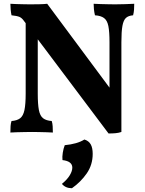

<svg xmlns="http://www.w3.org/2000/svg" viewBox="-20 -699 766 1017"><path d="M555 8 107 -588Q96 -604 83 -609.5Q70 -615 41 -618Q38 -632 36.5 -648Q35 -664 35 -679Q46 -678 65.5 -677.5Q85 -677 105 -676.5Q125 -676 139 -676Q162 -676 188 -676.5Q214 -677 230 -679L574 -216ZM35 3Q35 -16 36 -31Q37 -46 41 -58Q70 -60 86.5 -72.5Q103 -85 109.5 -116Q116 -147 116 -203V-613L180 -608V-203Q180 -147 186 -116Q192 -85 208.5 -72.5Q225 -60 254 -58Q258 -46 259 -30Q260 -14 260 3Q246 2 226 1.5Q206 1 186 0.5Q166 0 150 0Q134 0 111.5 0.5Q89 1 68 1.5Q47 2 35 3ZM555 8 560 -139V-475Q560 -531 554 -561Q548 -591 531 -603.5Q514 -616 483 -618Q479 -635 477.5 -650.5Q476 -666 476 -679Q491 -678 511.5 -677.5Q532 -677 553 -676.5Q574 -676 590 -676Q613 -676 642.5 -677Q672 -678 691 -679Q691 -664 690 -648.5Q689 -633 685 -618Q660 -616 647 -604Q634 -592 628.5 -562Q623 -532 623 -475V0Q609 5 592 6.5Q575 8 555 8ZM427 40Q450 47 460.5 65.5Q471 84 471 116Q471 174 439.5 219.5Q408 265 361 298Q327 298 308 275Q336 252 349.5 229.5Q363 207 363 189Q363 155 311 149Q309 132 312.5 110Q316 88 323 70Q355 67 381.5 59.5Q408 52 427 40Z"/></svg>

Font: Vollkorn
Style: Bold
Weight: 700
Designer: Friedrich Althausen
Foundry: Friedrich Althausen
Version: Version 5.000